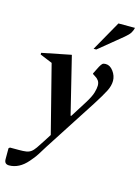

<svg xmlns="http://www.w3.org/2000/svg" viewBox="-163 -783 797 1099"><g transform="rotate(15 235.5 -233.5)"><path d="M3 240Q-25 240 -25 211V146L-18 140H35Q62 140 78 137.5Q94 135 106 126.5Q118 118 131 99.5Q144 81 165 48L189 10L87 -390L14 -420V-430L184 -464H187L270 -126H274L334 -221Q361 -264 368.5 -290Q376 -316 376 -332Q376 -350 368 -361.5Q360 -373 346 -381L332 -390V-394L354 -438Q363 -454 369 -459Q375 -464 388 -464Q414 -464 433.5 -437.5Q453 -411 453 -381Q453 -352 436.5 -319.5Q420 -287 383 -229L184 79Q169 102 160 117.5Q151 133 140.5 147.5Q130 162 112 183Q87 212 59.5 226Q32 240 3 240ZM298 -530 398 -707H496Q493 -692 484.5 -677.5Q476 -663 453 -644L314 -530Z"/></g></svg>

Font: Spectral SemiBold
Style: Italic
Weight: 600
Italic angle: -10°
Designer: Jean-Baptiste Levee
Foundry: Production Type
Version: Version 2.001